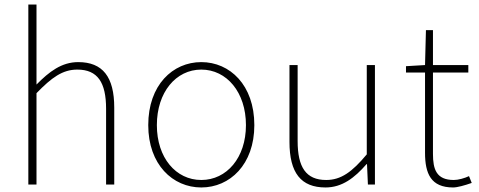

<svg xmlns="http://www.w3.org/2000/svg" viewBox="-20 -814 2112 847"><path d="M105 0H141V-403C208 -472 256 -507 321 -507C411 -507 448 -450 448 -334V0H484V-339C484 -475 433 -540 325 -540C252 -540 197 -498 141 -441V-794H105Z M868 13C994 13 1102 -88 1102 -262C1102 -439 994 -540 868 -540C742 -540 634 -439 634 -262C634 -88 742 13 868 13ZM868 -20C756 -20 672 -118 672 -262C672 -407 756 -507 868 -507C980 -507 1065 -407 1065 -262C1065 -118 980 -20 868 -20Z M1416 13C1489 13 1544 -29 1597 -90H1599L1603 0H1634V-527H1598V-133C1533 -55 1484 -20 1419 -20C1330 -20 1293 -76 1293 -192V-527H1257V-188C1257 -51 1308 13 1416 13Z M1979 13C1997 13 2030 4 2061 -7L2049 -37C2030 -28 2002 -20 1982 -20C1905 -20 1890 -67 1890 -135V-494H2046V-527H1890V-681H1859L1855 -527L1771 -522V-494H1855V-140C1855 -48 1881 13 1979 13Z"/></svg>

Font: Noto Sans CJK Thin
Style: Regular
Weight: 100
Designer: Ryoko NISHIZUKA (kana & ideographs); Paul D. Hunt (Latin, Greek & Cyrillic); Wenlong ZHANG (bopomofo); Sandoll Communica
Foundry: Adobe Systems Incorporated
Version: Version 1.000;PS 1;hotconv 1.0.78;makeotf.lib2.5.61930